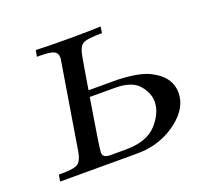

<svg xmlns="http://www.w3.org/2000/svg" viewBox="-84 -528 668 626"><g transform="rotate(-20 250.0 -215.0)"><path d="M24.9 0 28.8 -22.9Q28.8 -22.9 41 -22.9Q83 -22.9 95.9 -32.5Q108.9 -42 113.8 -70.8Q163.6 -372.6 164.1 -377.9Q164.1 -396 151.1 -402.1Q138.2 -408.2 103 -408.2H92.8L97.2 -430.2Q136.2 -428.2 212.9 -428.2Q286.1 -428.2 321.8 -430.2L318.8 -408.2Q264.6 -408.2 250.7 -398.7Q236.8 -389.2 231 -351.1Q228 -335 222.4 -300.5Q216.8 -266.1 213.9 -248H314.9Q390.1 -245.1 424.8 -227.1Q486.8 -196.3 486.8 -140.1Q486.8 -89.4 435.8 -48.6Q384.8 -7.8 316.9 -1Q302.7 0 274.9 0ZM182.1 -43Q182.1 -24.9 209 -24.9H261.2Q335.4 -24.9 369.6 -63Q403.8 -101.1 403.8 -140.1Q403.8 -169.9 379.9 -198Q356 -226.1 296.9 -226.1H210Q182.1 -58.1 182.1 -43Z"/></g></svg>

Font: CMU Serif Extra
Style: RomanSlanted
Weight: 500
Italic angle: -9.46001°
Version: Version 0.7.0